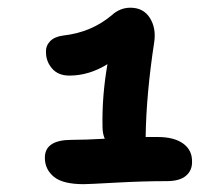

<svg xmlns="http://www.w3.org/2000/svg" viewBox="-20 -864 540 493"><path d="M194.8 -391.1Q141.1 -391.1 118.2 -410.2Q95.2 -429.2 95.2 -459Q95.2 -504.9 164.1 -504.9Q197.8 -504.9 249 -507.8Q243.2 -521 243.2 -539.1Q241.7 -617.7 255.9 -699.2Q208.5 -669.9 158.2 -669.9Q129.4 -669.9 113.8 -688Q98.1 -706.1 98.1 -730Q97.2 -746.1 108.6 -758.1Q120.1 -770 143.1 -772.9Q213.9 -780.8 266.1 -824.2Q287.6 -844.2 314.9 -844.2Q348.1 -844.2 364.7 -818.1Q381.3 -792 376 -755.9Q355.5 -622.1 354 -512.2H384.8Q426.8 -512.2 450 -495.6Q473.1 -479 473.1 -450.2Q474.1 -427.2 458 -413.1Q441.9 -398.9 408.2 -398.9Q347.2 -398.9 277.1 -395Q207 -391.1 194.8 -391.1Z"/></svg>

Font: Shantell Sans Irregular
Style: Regular
Weight: 600
Designer: Stephen Nixon, Anya Danilova, Shantell Martin
Foundry: Arrow Type
Version: Version 1.006;[9816181b4]